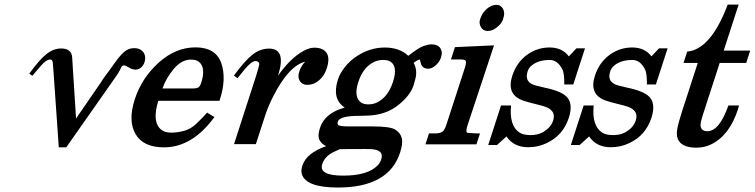

<svg xmlns="http://www.w3.org/2000/svg" viewBox="-20 -632 3310 842"><path d="M442.9 -300.3 424.3 -274.4Q426.8 -279.8 443.6 -301.8Q460.4 -323.7 482.7 -355.5Q504.9 -387.2 524.2 -404.1Q543.5 -420.9 567.9 -420.9Q592.3 -420.9 605.2 -407.2Q618.2 -393.6 616.5 -373Q614.7 -352.5 602.5 -339.6Q590.3 -326.7 575.2 -326.7Q560.1 -326.7 545.4 -335.9Q530.8 -345.2 523.2 -345.2Q515.6 -345.2 511.2 -335.9Q511.2 -335.9 506.3 -325.7Q501.5 -315.4 494.1 -304.9Q486.8 -294.4 479.5 -283.7L270.5 14.2H237.8L213.9 -328.1L211.4 -357.4Q210.4 -370.6 200.2 -371.1Q182.6 -371.1 157.7 -341.8L121.6 -299.3L108.4 -309.1Q152.8 -370.6 183.8 -395Q214.8 -419.4 248 -419.4Q293.5 -419.4 296.4 -381.3Q299.8 -332 313.5 -112.3Z M862.3 -269Q884.3 -336.9 851.1 -361.8Q839.4 -370.6 817.4 -370.6Q776.4 -370.6 742.4 -330.3Q708.5 -290 692.4 -244.1H826.2Q842.8 -244.1 850.1 -248.8Q857.4 -253.4 862.3 -269ZM920.4 -118.7Q823.2 14.2 699.2 14.2Q608.4 14.2 574.5 -43.9Q540.5 -102.1 570.8 -195.8Q601.1 -289.6 675.5 -356.9Q750 -424.3 837.6 -424.3Q925.3 -424.3 950 -356.2Q974.6 -288.1 943.4 -192.4L942.4 -189.9H674.3Q645 -96.2 688 -62.5Q704.1 -50.3 731 -50.3Q757.8 -50.3 787.1 -58.1Q816.4 -65.9 842.3 -90.6Q868.2 -115.2 888.2 -138.2Z M1160.2 -418.9Q1237.3 -418.9 1199.2 -300.3Q1255.4 -379.4 1313 -409.7Q1337.4 -422.9 1357.9 -422.9Q1396.5 -422.9 1412.1 -400.1Q1427.7 -377.4 1412.8 -331.8Q1397.9 -286.1 1358.9 -266.6Q1345.2 -259.8 1325.4 -260Q1305.7 -260.3 1294.9 -276.6Q1284.2 -293 1292.2 -317.6Q1300.3 -342.3 1317.9 -361.3Q1246.6 -343.3 1179.2 -211.4Q1155.3 -165 1141.1 -120.1L1102.1 0H1006.3L1102.5 -297.4Q1114.3 -334 1117.2 -351.1Q1117.2 -356 1112.8 -360.1Q1108.4 -364.3 1101.1 -364.3Q1082.5 -364.3 1050.8 -325.2L1021.5 -289.1L1005.9 -300.8Q1055.2 -367.7 1088.4 -393.3Q1121.6 -418.9 1160.2 -418.9Z M1606.4 22Q1591.3 21.5 1581.8 21.5Q1572.3 21.5 1470.2 22Q1436.5 36.6 1425.3 44.9Q1401.4 62 1393.1 87.9Q1377 138.2 1484.9 138.2Q1592.8 138.2 1636.2 93.3Q1647 82 1651.9 66.9Q1665.5 24.9 1606.4 22ZM1692.9 -361.3Q1681.2 -369.1 1660.4 -369.1Q1639.6 -369.1 1622.6 -361.3Q1572.8 -338.9 1551.3 -272.2Q1529.8 -205.6 1564 -182.1Q1575.7 -174.3 1595.9 -174.3Q1616.2 -174.3 1633.3 -182.6Q1681.6 -206.1 1703.4 -272.9Q1725.1 -339.8 1692.9 -361.3ZM1491.7 -160.2Q1434.6 -198.2 1461.9 -283.2Q1470.7 -310.5 1492.9 -338.4Q1515.1 -366.2 1543.5 -384.8Q1601.1 -423.3 1666.5 -423.6Q1731.9 -423.8 1770.5 -387.2Q1815.9 -422.9 1837.4 -430.2Q1858.9 -437.5 1871.6 -437.5Q1910.6 -437.5 1917 -405.8Q1918.9 -395.5 1913.3 -378.2Q1907.7 -360.8 1890.9 -345.7Q1874 -330.6 1858.9 -330.6Q1830.6 -330.6 1824.7 -356.9Q1822.8 -367.7 1820.8 -371.1Q1813 -370.1 1804.7 -364Q1796.4 -357.9 1793.9 -356.4Q1810.5 -326.2 1802.7 -290.5Q1799.8 -278.3 1793.5 -257.3Q1778.3 -211.4 1723.9 -169.2Q1669.4 -127 1590.8 -125Q1572.8 -124.5 1554.7 -124Q1469.7 -124 1461.4 -98.6Q1456.5 -83 1472.7 -80.1Q1484.4 -77.6 1505.9 -77.6H1615.2Q1689.9 -77.6 1712.6 -64Q1735.4 -50.3 1741.7 -27.1Q1748 -3.9 1734.4 37.6Q1684.6 190.4 1461.9 190.4Q1322.3 190.4 1303.7 131.8Q1298.8 115.7 1306.2 93.8Q1323.7 39.6 1410.2 8.8Q1388.7 -1.5 1380.4 -19.3Q1372.1 -37.1 1383.3 -71.3Q1404.3 -136.2 1491.7 -160.2Z M2031.7 -49.3Q2062.5 -46.9 2068.8 -46.9H2085L2069.3 1H1845.7L1861.3 -46.9H1887.7Q1908.7 -46.9 1918.9 -53.7Q1929.2 -60.1 1937 -83.5L2017.6 -331.5Q2025.4 -355.5 2023.2 -363.3Q2021 -371.1 2001.5 -371.1H1957.5L1975.1 -425.3L2146.5 -433.1L2030.3 -82.5Q2019.5 -49.8 2031.7 -49.3ZM2186 -593.3Q2190.4 -585.4 2190.9 -574.7Q2191.4 -564 2185.8 -546.6Q2180.2 -529.3 2159.9 -512.7Q2139.6 -496.1 2119.1 -496.1Q2098.6 -496.1 2089.1 -512.9Q2079.6 -529.8 2085.2 -547.1Q2090.8 -564.5 2098.4 -575Q2106 -585.4 2115.2 -593.5Q2124.5 -601.6 2135.3 -606.2Q2146 -610.8 2156.5 -610.8Q2167 -610.8 2174.3 -606Q2181.6 -601.1 2186 -593.3Z M2296.4 13.7Q2232.9 13.7 2201.2 -33.7L2159.7 3.9H2121.1L2177.2 -169.4H2221.2Q2212.4 -80.1 2258.8 -50.3Q2275.9 -39.6 2306.2 -39.6Q2336.4 -39.6 2356.9 -50.3Q2395.5 -70.8 2405.8 -103.5Q2421.9 -152.8 2355 -168.9Q2288.1 -185.1 2269 -192.9Q2200.7 -219.7 2226.6 -299.8Q2245.6 -357.9 2290.3 -390.9Q2335 -423.8 2390.1 -423.8Q2445.3 -423.8 2474.6 -384.8L2507.8 -419.9H2545.4L2494.1 -261.7H2454.6Q2455.1 -310.1 2446.8 -326.7Q2425.8 -368.7 2391.6 -369.1Q2337.9 -369.1 2308.1 -341.8Q2297.9 -332.5 2293.5 -317.9Q2278.3 -271 2328.6 -257.3Q2347.7 -252 2368.2 -247.6Q2449.7 -231 2470.9 -200.7Q2492.2 -170.4 2474.6 -115.7Q2449.7 -38.6 2378.4 -4.9Q2340.3 13.7 2296.4 13.7Z M2658.7 13.7Q2595.2 13.7 2563.5 -33.7L2522 3.9H2483.4L2539.6 -169.4H2583.5Q2574.7 -80.1 2621.1 -50.3Q2638.2 -39.6 2668.5 -39.6Q2698.7 -39.6 2719.2 -50.3Q2757.8 -70.8 2768.1 -103.5Q2784.2 -152.8 2717.3 -168.9Q2650.4 -185.1 2631.3 -192.9Q2563 -219.7 2588.9 -299.8Q2607.9 -357.9 2652.6 -390.9Q2697.3 -423.8 2752.4 -423.8Q2807.6 -423.8 2836.9 -384.8L2870.1 -419.9H2907.7L2856.4 -261.7H2816.9Q2817.4 -310.1 2809.1 -326.7Q2788.1 -368.7 2753.9 -369.1Q2700.2 -369.1 2670.4 -341.8Q2660.2 -332.5 2655.8 -317.9Q2640.6 -271 2690.9 -257.3Q2710 -252 2730.5 -247.6Q2812 -231 2833.3 -200.7Q2854.5 -170.4 2836.9 -115.7Q2812 -38.6 2740.7 -4.9Q2702.6 13.7 2658.7 13.7Z M3220.7 -169.4Q3220.2 -165 3216.3 -152.8Q3178.7 -36.6 3096.7 2Q3068.4 15.6 3032.7 15.6Q2997.1 15.6 2976.1 3.4Q2941.9 -15.6 2949.7 -64.5Q2954.1 -91.3 2971.2 -144L3040 -356H2977.5L2993.7 -405.8Q3096.7 -414.6 3171.4 -611.8H3219.2L3153.8 -410.2H3270L3252.4 -356H3136.2L3063 -130.4Q3051.3 -94.2 3052.2 -82Q3054.2 -56.6 3082 -56.6Q3134.8 -56.6 3174.3 -169.4Z"/></svg>

Font: RIT Rachana
Style: Bold Italic
Weight: 700
Designer: Hussain KH
Version: 1.4.7